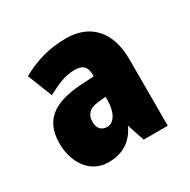

<svg xmlns="http://www.w3.org/2000/svg" viewBox="-95 -812 540 546"><g transform="rotate(-30 174.5 -539.0)"><path d="M186 -722C129 -722 84 -708 38 -683L70 -602C101 -618 128 -632 161 -632C190 -632 200 -619 200 -592V-589L167 -587C84 -583 20 -561 20 -472C20 -413 52 -356 115 -356C166 -356 197 -381 214 -419L233 -362H312V-581C312 -671 264 -722 186 -722ZM173 -519 200 -522V-511C200 -473 185 -445 162 -445C143 -445 132 -457 132 -478C132 -503 146 -516 173 -519Z"/></g></svg>

Font: Noto Sans Myanmar UI ExtraCondensed Black
Style: Regular
Weight: 900
Width: 2
Designer: Monotype Design Team
Foundry: Monotype Imaging Inc.
Version: Version 2.103